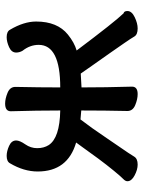

<svg xmlns="http://www.w3.org/2000/svg" viewBox="76 -611 557 749"><g transform="rotate(-90 354.5 -236.5)"><path d="M618 22Q594 22 586.5 9Q579 -4 561 -30Q543 -56 520 -89Q497 -122 474.5 -153.5Q452 -185 442 -200L388 -197Q388 -105 391 0Q391 22 362 22Q342 22 319 12.5Q296 3 296 -18Q298 -108 298 -198L263 -201Q232 -161 190 -98.5Q148 -36 133 -15Q126 -5 118 8.5Q110 22 87 22Q67 22 44.5 10Q22 -2 22 -18Q22 -26 31 -34.5Q40 -43 63 -71Q86 -99 110.5 -132Q135 -165 154 -192L173 -218Q60 -251 60 -368Q60 -422 92 -476Q99 -489 121 -489Q139 -489 160 -479.5Q181 -470 181 -452Q181 -438 166 -416.5Q151 -395 151 -370Q151 -344 163 -325Q191 -282 298 -280Q298 -370 295 -473Q295 -495 325 -495Q344 -495 367 -485.5Q390 -476 390 -455Q388 -361 388 -280Q554 -280 554 -364Q554 -398 531 -427Q524 -439 524 -452Q524 -470 545 -479.5Q566 -489 584 -489Q606 -489 613 -476Q645 -422 645 -374Q645 -291 594 -250Q563 -225 532 -216Q644 -67 677 -33Q686 -31 686 -18Q686 -1 662 10.5Q638 22 618 22Z"/></g></svg>

Font: LXGW ZhenKai
Style: Regular
Weight: 400
Designer: LXGW / Fontworks Inc.
Foundry: LXGW / Fontworks Inc.
Version: Version 0.800;June 8, 2025